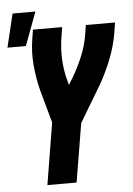

<svg xmlns="http://www.w3.org/2000/svg" viewBox="-62 -862 628 904"><g transform="rotate(-5 251.5 -409.5)"><path d="M125 0 173 -292 129 -451Q115 -507 109.5 -568Q104 -629 114 -691L121 -735H259L252 -691Q243 -637 245.5 -583.5Q248 -530 262 -480L267 -461L288 -495Q315 -541 335.5 -590.5Q356 -640 364 -691L371 -735H509L502 -691Q492 -628 468 -566.5Q444 -505 411 -447Q409 -444 407.5 -441.5Q406 -439 404 -436L309 -277L263 0ZM-6 -661 32 -819H140L81 -661Z"/></g></svg>

Font: Iosevka Curly Heavy
Style: Italic
Weight: 900
Italic angle: -9°
Monospace: yes
Designer: Belleve Invis
Foundry: Belleve Invis
Version: Version 22.1.2; ttfautohint (v1.8.4)